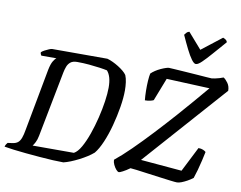

<svg xmlns="http://www.w3.org/2000/svg" viewBox="-108 -1099 1545 1232"><g transform="rotate(10 664.5 -483.0)"><path d="M378 0Q350 0 309 -2Q268 -4 222 -8Q176 -12 131 -16Q86 -20 49 -25Q12 -30 -11 -34Q-9 -42 -4.5 -49.5Q0 -57 4 -61L34 -65Q56 -68 69 -78Q82 -88 90 -109Q98 -130 104 -166L179 -568Q187 -608 199 -627Q211 -646 218 -650H120Q117 -654 115 -659Q113 -664 113 -671Q120 -678 134 -685.5Q148 -693 161.5 -698.5Q175 -704 181 -704H541Q559 -699 578 -690Q597 -681 615.5 -669.5Q634 -658 649 -645.5Q664 -633 672 -621Q680 -602 683.5 -576Q687 -550 687 -523Q687 -475 677 -414Q667 -353 650.5 -291Q634 -229 612 -177.5Q590 -126 566 -97Q549 -82 525.5 -67Q502 -52 475.5 -38.5Q449 -25 424 -15Q399 -5 378 0ZM165 -72H434Q458 -85 479.5 -123Q501 -161 519.5 -213.5Q538 -266 552 -323.5Q566 -381 573.5 -433Q581 -485 581 -522Q581 -560 573.5 -586.5Q566 -613 551 -630Q534 -634 502.5 -638.5Q471 -643 432.5 -646.5Q394 -650 354 -650Q326 -650 311 -638Q296 -626 289 -607.5Q282 -589 278 -569L195 -141Q190 -115 181 -97.5Q172 -80 165 -72ZM740 0Q732 0 721.5 -12Q711 -24 703 -41Q695 -58 695 -73Q740 -109 797.5 -165.5Q855 -222 918.5 -290Q982 -358 1045 -429Q1090 -480 1136.5 -534Q1183 -588 1219 -631L938 -643L880 -494Q873 -490 857.5 -486.5Q842 -483 824 -483Q821 -511 820.5 -545Q820 -579 822 -609.5Q824 -640 828 -658Q839 -669 855 -679.5Q871 -690 888.5 -698Q906 -706 920 -710.5Q934 -715 940 -715Q947 -715 976 -713Q1005 -711 1044.5 -708.5Q1084 -706 1122.5 -703Q1161 -700 1189 -698Q1217 -696 1222 -696Q1230 -697 1243.5 -699.5Q1257 -702 1271.5 -706.5Q1286 -711 1296 -715Q1310 -707 1325 -686Q1340 -665 1340 -636L866 -102L1134 -79L1216 -241Q1234 -241 1246.5 -235.5Q1259 -230 1265 -224Q1260 -200 1252.5 -167Q1245 -134 1236 -102Q1227 -70 1219 -47Q1202 -34 1183 -23.5Q1164 -13 1147 -6.5Q1130 0 1118 0Q1107 0 1075 -4Q1043 -8 1001.5 -13.5Q960 -19 919 -24.5Q878 -30 848 -34Q818 -38 809 -38Q784 -20 764.5 -10Q745 0 740 0ZM1105 -769Q1093 -769 1076.5 -791.5Q1060 -814 1040.5 -853Q1021 -892 999 -941Q1005 -949 1011 -956Q1017 -963 1029 -966L1118 -864L1249 -966Q1262 -961 1269 -955Q1276 -949 1277 -941Q1234 -892 1200 -853Q1166 -814 1142.5 -791.5Q1119 -769 1105 -769Z"/></g></svg>

Font: Texturina Medium 12pt Medium
Style: Italic
Weight: 500
Italic angle: -11°
Version: Version 1.002